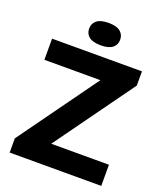

<svg xmlns="http://www.w3.org/2000/svg" viewBox="-168 -1059 999 1169"><g transform="rotate(20 332.0 -474.0)"><path d="M35 0V-92L403.5 -603H40.5V-740H623V-648L254.5 -137H628.5V0ZM332 -803Q280.5 -803 256 -822.5Q231.5 -842 231.5 -875.5Q231.5 -908.5 256 -928.2Q280.5 -948 332 -948Q383.5 -948 408 -928.2Q432.5 -908.5 432.5 -875.5Q432.5 -842 408 -822.5Q383.5 -803 332 -803Z"/></g></svg>

Font: Encode Sans SemiExpanded SemiExpanded
Style: Bold
Weight: 700
Width: 6
Designer: Multiple Designers
Foundry: Impallari Type
Version: Version 3.000; ttfautohint (v1.8.3) -l 8 -r 50 -G 200 -x 14 